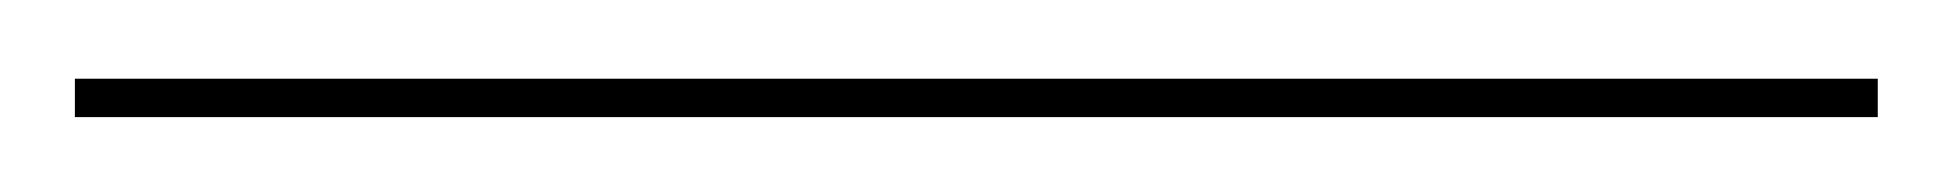

<svg xmlns="http://www.w3.org/2000/svg" viewBox="-20 66 510 50"><path d="M-0.5 96.5V86.5H469V96.5Z"/></svg>

Font: Imbue 100pt SemiBold
Style: Regular
Weight: 600
Designer: Tyler Finck
Foundry: Etcetera Type Company
Version: Version 1.102; ttfautohint (v1.8.3)